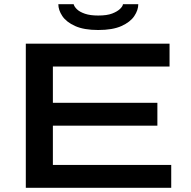

<svg xmlns="http://www.w3.org/2000/svg" viewBox="-20 -895 908 915"><path d="M103 0V-687H788V-578H232V-405H730V-296H232V-109H796V0ZM448 -752Q380 -752 338 -771Q296 -790 277 -818.5Q258 -847 258 -875H331Q334 -863 347 -850.5Q360 -838 385 -829.5Q410 -821 448 -821Q490 -821 514.5 -830.5Q539 -840 552 -852.5Q565 -865 566 -875H639Q639 -847 620 -818.5Q601 -790 559 -771Q517 -752 448 -752Z"/></svg>

Font: Archivo Expanded Medium
Style: Regular
Weight: 500
Width: 7
Designer: Hector Gatti
Foundry: Omnibus-Type
Version: Version 2.001